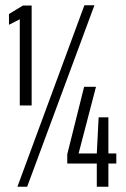

<svg xmlns="http://www.w3.org/2000/svg" viewBox="-20 -708 477 728"><path d="M55 -308V-635L14 -614V-655L67 -687H100V-308ZM46 0 300 -688H338L83 0ZM347 0V-88H235V-123L299 -379H344L278 -126H347L354 -263H391V-126H421V-88H391V0Z"/></svg>

Font: Saira Ultra Condensed
Style: Regular
Weight: 400
Width: 1
Designer: Hector Gatti with collaboration of the Omnibus-Type team
Foundry: Omnibus-Type
Version: Version 1.001; ttfautohint (v1.8)